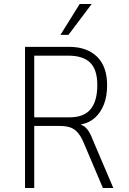

<svg xmlns="http://www.w3.org/2000/svg" viewBox="-20 -939 645 959"><path d="M105 0V-705H325Q414 -705 464.5 -656Q515 -607 515 -513Q515 -458 499 -417.5Q483 -377 455 -351.5Q427 -326 387 -318L383 -317L387 -315Q403 -309 416.5 -292.5Q430 -276 442 -244L546 0H494L398 -226Q385 -257 369 -276Q353 -295 331 -302.5Q309 -310 275 -310H151V0ZM151 -353H328Q399 -353 432.5 -393.5Q466 -434 466 -514Q466 -591 430.5 -626Q395 -661 321 -661H151ZM282 -765 378 -919H438L322 -765Z"/></svg>

Font: Nunito Sans 7pt Condensed ExtraLight
Style: Regular
Weight: 250
Width: 3
Designer: Vernon Adams
Foundry: Vernon Adams
Version: Version 3.101;gftools[0.9.27]